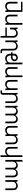

<svg xmlns="http://www.w3.org/2000/svg" viewBox="3446 -4186 940 7873"><g transform="rotate(-90 3916.5 -250.0)"><path d="M472.2 0H411.1Q399.9 -40 396 -75.2Q365.2 -36.6 322.8 -13.9Q280.3 8.8 231.9 8.8Q151.9 8.8 103.5 -41.3Q55.2 -91.3 55.2 -173.8V-500H126V-173.8Q126 -121.6 157.2 -88.4Q188.5 -55.2 237.8 -55.2Q307.6 -55.2 351.8 -95.9Q396 -136.7 396 -201.2V-500H466.8V-140.1Q466.8 -49.8 472.2 0Z M1294.9 200.2H1223.6V-75.2Q1190.9 -33.7 1148.9 -12Q1106.9 9.8 1064 9.8Q1015.1 9.8 975.6 -16.6Q936 -43 917 -91.8Q885.7 -42 840.3 -16.1Q794.9 9.8 744.6 9.8Q675.3 9.8 628.7 -39.1Q582 -87.9 582 -173.8V-500H652.8V-173.8Q652.8 -115.7 684.6 -85Q716.3 -54.2 762.7 -54.2Q797.4 -54.2 828.6 -70.6Q859.9 -86.9 881.3 -121.3Q902.8 -155.8 902.8 -201.2V-500H973.6V-173.8Q973.6 -115.7 1005.6 -85Q1037.6 -54.2 1084 -54.2Q1118.7 -54.2 1149.9 -70.6Q1181.2 -86.9 1202.4 -121.3Q1223.6 -155.8 1223.6 -201.2V-500H1294.9Z M1485.4 -700.2V-432.1Q1516.1 -467.3 1558.6 -488Q1601.1 -508.8 1649.4 -508.8Q1729.5 -508.8 1778.1 -458.7Q1826.7 -408.7 1826.7 -326.2V0H1755.4V-326.2Q1755.4 -378.4 1724.1 -411.6Q1692.9 -444.8 1643.6 -444.8Q1573.7 -444.8 1529.5 -404.1Q1485.4 -363.3 1485.4 -298.8V200.2H1414.6V-700.2Z M2277.3 -201.2V-359.9Q2277.3 -455.1 2272.5 -500H2333.5Q2343.8 -462.9 2348.1 -424.8Q2378.9 -463.4 2421.4 -486.1Q2463.9 -508.8 2512.2 -508.8Q2592.3 -508.8 2640.9 -458.7Q2689.5 -408.7 2689.5 -326.2V0H2618.2V-326.2Q2618.2 -378.4 2586.9 -411.6Q2555.7 -444.8 2506.3 -444.8Q2436.5 -444.8 2392.3 -404.1Q2348.1 -363.3 2348.1 -298.8V-140.1Q2348.1 -49.8 2353.5 0H2292.5Q2281.2 -40 2277.3 -75.2Q2246.6 -36.6 2204.1 -13.9Q2161.6 8.8 2113.3 8.8Q2033.2 8.8 1984.9 -41.3Q1936.5 -91.3 1936.5 -173.8V-500H2007.3V-173.8Q2007.3 -121.6 2038.6 -88.4Q2069.8 -55.2 2119.1 -55.2Q2189 -55.2 2233.2 -95.9Q2277.3 -136.7 2277.3 -201.2Z M3120.1 -201.2V-500H3190.9V-173.8Q3190.9 -115.7 3222.9 -85Q3254.9 -54.2 3301.3 -54.2Q3335.9 -54.2 3367.2 -70.6Q3398.4 -86.9 3419.7 -121.3Q3440.9 -155.8 3440.9 -201.2V-500H3512.2V-140.1Q3512.2 -44.9 3517.1 0H3456.1Q3444.8 -40 3440.9 -75.2Q3408.2 -33.7 3366.2 -12Q3324.2 9.8 3281.2 9.8Q3232.4 9.8 3192.9 -16.6Q3153.3 -43 3134.3 -91.8Q3103 -42 3057.6 -16.1Q3012.2 9.8 2961.9 9.8Q2892.6 9.8 2845.9 -39.1Q2799.3 -87.9 2799.3 -173.8V-500H2870.1V-173.8Q2870.1 -115.7 2901.9 -85Q2933.6 -54.2 2980 -54.2Q3014.6 -54.2 3045.9 -70.6Q3077.1 -86.9 3098.6 -121.3Q3120.1 -155.8 3120.1 -201.2Z M4038.6 -606V-140.1Q4038.6 -49.8 4043.9 0H3982.9Q3971.7 -40 3967.8 -75.2Q3937 -36.6 3894.5 -13.9Q3852.1 8.8 3803.7 8.8Q3723.6 8.8 3675.3 -41.3Q3627 -91.3 3627 -173.8V-500H3697.8V-173.8Q3697.8 -121.6 3729 -88.4Q3760.3 -55.2 3809.6 -55.2Q3879.4 -55.2 3923.6 -95.9Q3967.8 -136.7 3967.8 -201.2V-613.8Q3967.8 -650.4 3992.4 -675.3Q4017.1 -700.2 4053.7 -700.2H4146V-641.1H4073.7Q4058.6 -641.1 4048.6 -631.1Q4038.6 -621.1 4038.6 -606Z M4156.7 -500H4217.8Q4228 -462.9 4232.4 -424.8Q4263.2 -463.4 4305.7 -486.1Q4348.1 -508.8 4396.5 -508.8Q4476.6 -508.8 4525.1 -458.7Q4573.7 -408.7 4573.7 -326.2V0H4502.4V-326.2Q4502.4 -378.4 4471.2 -411.6Q4439.9 -444.8 4390.6 -444.8Q4320.8 -444.8 4276.6 -404.1Q4232.4 -363.3 4232.4 -298.8V0H4161.6V-359.9Q4161.6 -455.1 4156.7 -500Z M4683.6 -500H4744.6Q4754.9 -462.9 4759.3 -424.8Q4790 -463.4 4832.5 -486.1Q4875 -508.8 4923.3 -508.8Q5003.4 -508.8 5052 -458.7Q5100.6 -408.7 5100.6 -326.2V0H5029.3V-326.2Q5029.3 -378.4 4998 -411.6Q4966.8 -444.8 4917.5 -444.8Q4847.7 -444.8 4803.5 -404.1Q4759.3 -363.3 4759.3 -298.8V200.2H4688.5V-359.9Q4688.5 -455.1 4683.6 -500Z M5210.4 -500H5271.5Q5281.7 -462.9 5286.1 -424.8Q5316.9 -463.4 5359.4 -486.1Q5401.9 -508.8 5450.2 -508.8Q5539.6 -508.8 5593.5 -453.4Q5647.5 -397.9 5647.5 -306.2V-272Q5678.7 -272 5708.5 -266.1V-203.1Q5679.7 -209 5650.4 -209V-155.8Q5650.4 -115.2 5636.5 -82.8Q5622.6 -50.3 5599.1 -30.3Q5575.7 -10.3 5547.1 0.5Q5518.6 11.2 5487.3 11.2Q5422.4 11.2 5382.3 -30.5Q5342.3 -72.3 5342.3 -127.9Q5342.3 -155.3 5353.5 -180.4Q5364.7 -205.6 5386.7 -226.3Q5408.7 -247.1 5445.6 -259.5Q5482.4 -272 5529.3 -272H5576.2V-306.2Q5576.2 -367.7 5539.6 -406.2Q5502.9 -444.8 5444.3 -444.8Q5374.5 -444.8 5330.3 -404.1Q5286.1 -363.3 5286.1 -298.8V200.2H5215.3V-359.9Q5215.3 -455.1 5210.4 -500ZM5487.3 -50.8Q5522.9 -50.8 5549.6 -79.6Q5576.2 -108.4 5576.2 -160.2V-209H5527.3Q5469.7 -209 5439.9 -183.8Q5410.2 -158.7 5410.2 -124Q5410.2 -94.7 5431.6 -72.8Q5453.1 -50.8 5487.3 -50.8Z M6197.3 0H6136.2Q6125 -40 6121.1 -75.2Q6090.3 -36.6 6047.9 -13.9Q6005.4 8.8 5957 8.8Q5877 8.8 5828.6 -41.3Q5780.3 -91.3 5780.3 -173.8V-606Q5780.3 -621.1 5770.3 -631.1Q5760.3 -641.1 5745.1 -641.1H5673.3V-700.2H5765.1Q5801.8 -700.2 5826.4 -675.3Q5851.1 -650.4 5851.1 -613.8V-173.8Q5851.1 -121.6 5882.3 -88.4Q5913.6 -55.2 5962.9 -55.2Q6032.7 -55.2 6076.9 -95.9Q6121.1 -136.7 6121.1 -201.2V-500H6191.9V-140.1Q6191.9 -49.8 6197.3 0Z M6724.1 0H6663.1Q6651.9 -40 6647.9 -75.2Q6617.2 -36.6 6574.7 -13.9Q6532.2 8.8 6483.9 8.8Q6403.8 8.8 6355.5 -41.3Q6307.1 -91.3 6307.1 -173.8V-700.2H6377.9V-500H6724.1V-440.9H6377.9V-173.8Q6377.9 -121.6 6409.2 -88.4Q6440.4 -55.2 6489.7 -55.2Q6559.6 -55.2 6603.8 -95.9Q6647.9 -136.7 6647.9 -201.2V-312H6718.8V-140.1Q6718.8 -49.8 6724.1 0Z M6834 -500H6895Q6905.3 -462.9 6909.7 -424.8Q6940.4 -463.4 6982.9 -486.1Q7025.4 -508.8 7073.7 -508.8Q7153.8 -508.8 7202.4 -458.7Q7251 -408.7 7251 -326.2V0H7179.7V-326.2Q7179.7 -378.4 7148.4 -411.6Q7117.2 -444.8 7067.9 -444.8Q6998 -444.8 6953.9 -404.1Q6909.7 -363.3 6909.7 -298.8V200.2H6838.9V-359.9Q6838.9 -455.1 6834 -500Z M7365.7 200.2V-359.9Q7365.7 -455.1 7360.8 -500H7421.9Q7432.1 -462.9 7436.5 -424.8Q7467.3 -463.4 7509.8 -486.1Q7552.2 -508.8 7600.6 -508.8Q7680.7 -508.8 7729.2 -458.7Q7777.8 -408.7 7777.8 -326.2V0H7706.5V-326.2Q7706.5 -378.4 7675.3 -411.6Q7644 -444.8 7594.7 -444.8Q7524.9 -444.8 7480.7 -404.1Q7436.5 -363.3 7436.5 -298.8V141.1H7777.8V200.2Z"/></g></svg>

Font: LT Superior
Style: Regular
Weight: 400
Designer: Daniel Lyons
Foundry: LyonsType
Version: Version 1.000